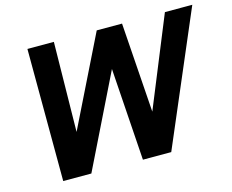

<svg xmlns="http://www.w3.org/2000/svg" viewBox="-98 -841 1189 982"><g transform="rotate(-15 496.5 -350.0)"><path d="M271 0H122L120 -700H260L253 -225L487 -700H621L654 -225L848 -700H993L694 0H544L511 -489Z"/></g></svg>

Font: Red Hat Display
Style: Bold Italic
Weight: 700
Italic angle: -12°
Designer: Pentagram / MCKL
Foundry: Pentagram / MCKL
Version: Version 1.003; Red Hat Display Bold Italic